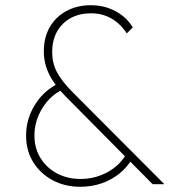

<svg xmlns="http://www.w3.org/2000/svg" viewBox="-20 -706 667 736"><path d="M565 0 233 -335Q189 -379 168.5 -421Q148 -463 148 -509Q148 -562 170.5 -601.5Q193 -641 234 -663.5Q275 -686 328 -686Q363 -686 393 -676Q423 -666 447.5 -647.5Q472 -629 489 -601L466 -578Q441 -616 406.5 -635.5Q372 -655 329 -655Q262 -655 221 -614.5Q180 -574 180 -506Q180 -465 198 -430Q216 -395 261 -350L610 0ZM288 10Q228 10 181 -15.5Q134 -41 107 -85Q80 -129 80 -186Q80 -250 114 -304.5Q148 -359 204 -386L223 -364Q174 -342 143 -292.5Q112 -243 112 -186Q112 -138 135 -100.5Q158 -63 198 -41.5Q238 -20 289 -20Q345 -20 393 -46.5Q441 -73 466 -119L487 -98Q468 -65 437.5 -40.5Q407 -16 369 -3Q331 10 288 10Z"/></svg>

Font: Outfit Thin Thin
Style: Regular
Weight: 250
Version: Version 1.100;gftools[0.9.27]